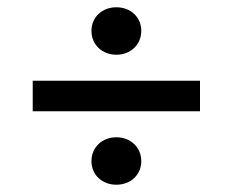

<svg xmlns="http://www.w3.org/2000/svg" viewBox="-20 -614 640 528"><path d="M70 -392V-308H530V-392ZM300 -106C339 -106 368.5 -133 368.5 -171C368.5 -209 339 -236.5 300 -236.5C261 -236.5 231.5 -209 231.5 -171C231.5 -133 261 -106 300 -106ZM300 -463.5C339 -463.5 368.5 -491 368.5 -529C368.5 -567 339 -594 300 -594C261 -594 231.5 -567 231.5 -529C231.5 -491 261 -463.5 300 -463.5Z"/></svg>

Font: MCL Standard
Style: Regular
Weight: 400
Designer: Květoslav Bartoš
Foundry: Florian Karsten
Version: Version 1.001;Glyphs 3.2.3 (3260)